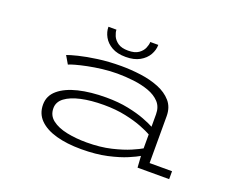

<svg xmlns="http://www.w3.org/2000/svg" viewBox="-114 -889 1327 1093"><g transform="rotate(20 550.0 -343.0)"><path d="M463 11Q376.5 11 311.2 -7.2Q246 -25.5 209.5 -62Q173 -98.5 173 -154Q173 -207.5 215.2 -243.2Q257.5 -279 330.8 -296.8Q404 -314.5 498 -314.5Q573 -314.5 632.5 -302.2Q692 -290 733.5 -274Q775 -258 796.5 -246V-321.5Q796.5 -366 770.8 -393.8Q745 -421.5 702.8 -436.8Q660.5 -452 610.2 -458Q560 -464 511 -464Q467 -464 421.2 -458.5Q375.5 -453 335 -444.8Q294.5 -436.5 266 -428.5Q237.5 -420.5 228 -415.5L200 -463.5Q219 -471 265.2 -482.5Q311.5 -494 376.8 -503Q442 -512 517.5 -512Q576.5 -512 636.5 -504Q696.5 -496 746.2 -476Q796 -456 826.5 -421Q857 -386 857 -332V-48H993V0H801.5L797 -69.5Q778.5 -58 733.5 -38.8Q688.5 -19.5 620 -4.2Q551.5 11 463 11ZM478.5 -35.5Q561.5 -35.5 627.5 -51.2Q693.5 -67 737 -86Q780.5 -105 796.5 -115V-199.5Q776.5 -211 734.5 -227.8Q692.5 -244.5 633 -257.2Q573.5 -270 500.5 -270Q422.5 -270 362.8 -256.8Q303 -243.5 269.2 -218Q235.5 -192.5 235.5 -154.5Q235.5 -110.5 269.2 -84.5Q303 -58.5 358.2 -47Q413.5 -35.5 478.5 -35.5ZM521.5 -569Q470.5 -569 437.2 -588Q404 -607 387.8 -636.5Q371.5 -666 371.5 -697H420Q420 -681 429 -660Q438 -639 460.2 -623.2Q482.5 -607.5 522.5 -607.5Q563 -607.5 585.2 -623.2Q607.5 -639 616.2 -660Q625 -681 625 -697H673.5Q673.5 -666 656.8 -636.5Q640 -607 606.2 -588Q572.5 -569 521.5 -569Z"/></g></svg>

Font: Trispace Expanded ExtraLight
Style: Regular
Weight: 200
Width: 7
Designer: Tyler Finck
Foundry: Etcetera Type Company
Version: Version 1.210; ttfautohint (v1.8.3)